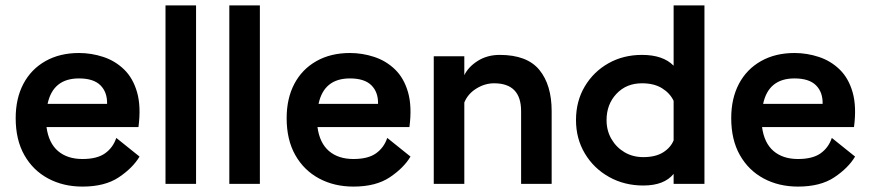

<svg xmlns="http://www.w3.org/2000/svg" viewBox="-20 -680 3216 710"><path d="M496 -101Q471 -59 419.5 -24.5Q368 10 285 10Q214 10 158 -20Q102 -50 70 -106.5Q38 -163 38 -243Q38 -316 66.5 -370Q95 -424 148 -454Q201 -484 272 -484Q318 -484 362 -469.5Q406 -455 439 -423Q472 -391 487 -338.5Q502 -286 492 -210H152Q160 -151 194.5 -121.5Q229 -92 285 -92Q339 -92 368.5 -113Q398 -134 410 -170ZM272 -390Q176 -390 156 -296H376Q377 -339 351.5 -364.5Q326 -390 272 -390Z M592 0V-660H705V0Z M828 0V-660H941V0Z M1498 -101Q1473 -59 1421.5 -24.5Q1370 10 1287 10Q1216 10 1160 -20Q1104 -50 1072 -106.5Q1040 -163 1040 -243Q1040 -316 1068.5 -370Q1097 -424 1150 -454Q1203 -484 1274 -484Q1320 -484 1364 -469.5Q1408 -455 1441 -423Q1474 -391 1489 -338.5Q1504 -286 1494 -210H1154Q1162 -151 1196.5 -121.5Q1231 -92 1287 -92Q1341 -92 1370.5 -113Q1400 -134 1412 -170ZM1274 -390Q1178 -390 1158 -296H1378Q1379 -339 1353.5 -364.5Q1328 -390 1274 -390Z M1584 0V-472H1697V-402Q1712 -433 1747 -455Q1782 -477 1828 -477Q1929 -477 1974.5 -421.5Q2020 -366 2020 -269V0H1907V-269Q1907 -372 1807 -372Q1773 -372 1741.5 -352.5Q1710 -333 1697 -301V0Z M2585 -660V0H2471V-37Q2436 6 2359 6Q2289 6 2232.5 -25.5Q2176 -57 2143 -112Q2110 -167 2110 -236Q2110 -306 2142.5 -360.5Q2175 -415 2230 -446Q2285 -477 2354 -477Q2432 -477 2471 -437V-660ZM2354 -372Q2296 -372 2259.5 -333Q2223 -294 2223 -236Q2223 -197 2241 -166Q2259 -135 2289.5 -117Q2320 -99 2359 -99Q2404 -99 2432 -116.5Q2460 -134 2471 -161V-307Q2458 -335 2428.5 -353.5Q2399 -372 2354 -372Z M3142 -101Q3117 -59 3065.5 -24.5Q3014 10 2931 10Q2860 10 2804 -20Q2748 -50 2716 -106.5Q2684 -163 2684 -243Q2684 -316 2712.5 -370Q2741 -424 2794 -454Q2847 -484 2918 -484Q2964 -484 3008 -469.5Q3052 -455 3085 -423Q3118 -391 3133 -338.5Q3148 -286 3138 -210H2798Q2806 -151 2840.5 -121.5Q2875 -92 2931 -92Q2985 -92 3014.5 -113Q3044 -134 3056 -170ZM2918 -390Q2822 -390 2802 -296H3022Q3023 -339 2997.5 -364.5Q2972 -390 2918 -390Z"/></svg>

Font: Lil Grotesk Bold
Style: Regular
Weight: 700
Designer: Bastien Sozeau
Foundry: NBR — Bastien Sozeau
Version: Version 4.002; ttfautohint (v1.8.4.7-5d5b)